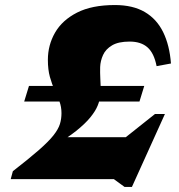

<svg xmlns="http://www.w3.org/2000/svg" viewBox="-20 -711 711 762"><path d="M552.5 -370 533.5 -308H76L95 -370ZM222 -166.5H572.5L388 -94L595 -258.5H634.5L503.5 31H474.5L432 0H22.5L31 -31.5Q96 -82 134.8 -116Q173.5 -150 192.5 -174.2Q211.5 -198.5 217.8 -218.8Q224 -239 224 -262Q224 -287 215.8 -309Q207.5 -331 196.8 -354Q186 -377 178 -405.8Q170 -434.5 170 -473.5Q170 -532 198.5 -581.5Q227 -631 285.8 -661Q344.5 -691 436 -691Q507.5 -691 554.8 -663.2Q602 -635.5 627.5 -583.5Q653 -531.5 658.5 -459L601.5 -448.5Q591.5 -500 565.5 -523Q539.5 -546 494.5 -546Q450 -546 424.8 -531Q399.5 -516 389 -492.8Q378.5 -469.5 377.5 -445Q377 -420.5 378 -402.8Q379 -385 379.5 -368Q380 -351 377.5 -329Q376 -312.5 367.5 -291.5Q359 -270.5 338.5 -245.2Q318 -220 281.8 -191Q245.5 -162 188.5 -130Z"/></svg>

Font: Newsreader 16pt 16pt ExtraBold
Style: Italic
Weight: 800
Italic angle: -17°
Version: Version 1.003